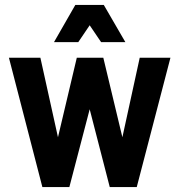

<svg xmlns="http://www.w3.org/2000/svg" viewBox="-20 -755 723 775"><path d="M16 -522H143L214 -201L290 -522H397L474 -201L544 -522H668L532 0H423L342 -314L260 0H151ZM198 -585 284 -735H399L486 -585H388L342 -653L296 -585Z"/></svg>

Font: Radio Canada Condensed SemiBold
Style: Regular
Weight: 600
Width: 3
Designer: Charles Daoud, Etienne Aubert Bonn, Alexandre Saumier Demers, Jacques Le Bailly
Foundry: Radio-Canada
Version: Version 2.104; ttfautohint (v1.8.4.7-5d5b);gftools[0.9.28.de